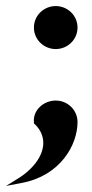

<svg xmlns="http://www.w3.org/2000/svg" viewBox="-45 -464 304 634"><path d="M-25 150 27 140C155 116 211 14 211 -61C211 -101 178 -132 139 -132C100 -132 63 -101 67 -60V-56L70 -54C115 -10 102 47 57 92C46 103 34 113 20 122ZM67 -373C67 -333 100 -302 139 -302C178 -302 211 -333 211 -373C211 -413 178 -444 139 -444C100 -444 67 -413 67 -373Z"/></svg>

Font: Charger Pro
Style: ExBdExt
Weight: 400
Designer: Jasper
Foundry: Cannot Into Space Fonts
Version: Version 1.09